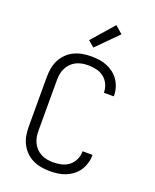

<svg xmlns="http://www.w3.org/2000/svg" viewBox="-176 -1075 952 1181"><g transform="rotate(20 300.0 -484.0)"><path d="M297 8Q269 8 240.5 3Q212 -2 186 -14.5Q160 -27 139.5 -47.5Q119 -68 106 -93.5Q93 -119 88 -147.5Q83 -176 83 -205V-530Q83 -559 88 -587.5Q93 -616 106 -641.5Q119 -667 139.5 -687.5Q160 -708 186 -720.5Q212 -733 240.5 -738Q269 -743 297 -743Q324 -743 350 -739.5Q376 -736 400.5 -726Q425 -716 446 -700Q467 -684 481.5 -662Q496 -640 503.5 -614.5Q511 -589 511 -563V-559H446V-562Q446 -589 434 -614.5Q422 -640 400.5 -656.5Q379 -673 352 -679Q325 -685 297 -685Q277 -685 256.5 -681Q236 -677 218 -667.5Q200 -658 186 -643Q172 -628 163 -609.5Q154 -591 151 -571Q148 -551 148 -530V-205Q148 -184 151 -164Q154 -144 163 -125.5Q172 -107 186 -92Q200 -77 218 -67.5Q236 -58 256.5 -54Q277 -50 297 -50Q325 -50 352 -56Q379 -62 400.5 -78.5Q422 -95 434 -120.5Q446 -146 446 -173V-176H511V-172Q511 -146 503.5 -120.5Q496 -95 481.5 -73Q467 -51 446 -35Q425 -19 400.5 -9Q376 1 350 4.5Q324 8 297 8ZM290 -798 250 -832 376 -976 425 -934Z"/></g></svg>

Font: Iosevka Light Extended
Style: Regular
Weight: 300
Width: 7
Monospace: yes
Designer: Belleve Invis
Foundry: Belleve Invis
Version: Version 32.5.0; ttfautohint (v1.8.4)